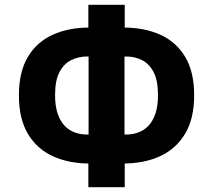

<svg xmlns="http://www.w3.org/2000/svg" viewBox="-20 -756 890 802"><path d="M349 26V-98L383 -73H355Q267 -73 200.5 -103.5Q134 -134 96.5 -197Q59 -260 59 -358Q59 -456 96.5 -518.5Q134 -581 200.5 -611Q267 -641 355 -641H383L349 -611V-736H501V-611L466 -641H494Q583 -641 649.5 -611Q716 -581 753.5 -518.5Q791 -456 791 -358Q791 -260 753 -197Q715 -134 648.5 -103.5Q582 -73 494 -73H466L501 -98V26ZM350 -159V-552L378 -520H343Q308 -520 277.5 -505Q247 -490 228.5 -455Q210 -420 210 -358Q210 -313 221 -281Q232 -249 250.5 -230Q269 -211 293 -202.5Q317 -194 343 -194H378ZM500 -159 472 -194H507Q533 -194 557 -202.5Q581 -211 599.5 -230Q618 -249 629 -281Q640 -313 640 -358Q640 -420 621.5 -455Q603 -490 573 -505Q543 -520 507 -520H472L500 -552Z"/></svg>

Font: Nunito Sans 7pt Condensed ExtraBold
Style: Regular
Weight: 800
Width: 3
Designer: Vernon Adams
Foundry: Vernon Adams
Version: Version 3.101;gftools[0.9.27]